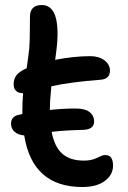

<svg xmlns="http://www.w3.org/2000/svg" viewBox="-20 -730 507 763"><path d="M307.1 13.2Q108.9 13.2 76.2 -191.9Q51.3 -193.8 37.6 -206.5Q23.9 -219.2 23.9 -238.8Q23.9 -269.5 60.1 -274.9L68.8 -276.9V-286.1Q68.8 -325.2 71.8 -359.9Q53.7 -359.4 43.9 -368.7Q34.2 -377.9 34.2 -395Q34.2 -416 45.2 -430.7Q56.2 -445.3 85.9 -459Q91.8 -497.6 96.2 -536.1Q98.6 -570.8 98.6 -612.1Q98.6 -653.3 99.1 -666Q100.6 -710 146 -710Q218.8 -710 207 -557.1Q205.1 -534.2 199.2 -492.2Q273.9 -506.8 338.9 -506.8Q372.6 -506.8 394.8 -490.5Q417 -474.1 417 -449.2Q417 -416 379.9 -413.1Q262.2 -404.3 184.1 -387.2Q178.2 -331.5 178.2 -293Q229.5 -298.8 279.8 -298.8Q317.9 -298.8 335.9 -284.7Q354 -270.5 354 -247.1Q354 -215.3 310.1 -213.9Q240.2 -212.4 185.1 -206.1Q196.8 -145.5 228 -118.7Q259.3 -91.8 312 -91.8Q335.9 -91.8 351.6 -97.2Q367.2 -102.5 377.7 -108.2Q388.2 -113.8 398.9 -113.8Q429.2 -113.8 429.2 -71.8Q429.2 -35.2 396.7 -11Q364.3 13.2 307.1 13.2Z"/></svg>

Font: Shantell Sans Irregular
Style: Regular
Weight: 500
Designer: Stephen Nixon, Anya Danilova, Shantell Martin
Foundry: Arrow Type
Version: Version 1.006;[9816181b4]